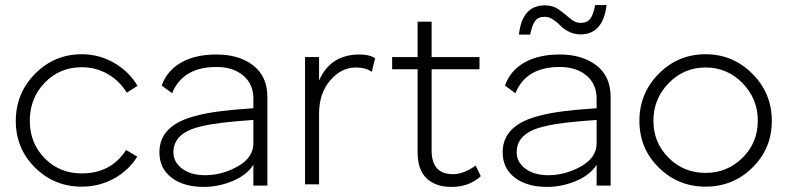

<svg xmlns="http://www.w3.org/2000/svg" viewBox="-20 -724 3089 754"><path d="M42 -249Q42 -358 118 -434.5Q194 -511 301 -511Q369 -511 427.5 -477.5Q486 -444 520 -387L478 -360Q450 -406 403.5 -433Q357 -460 301 -460Q214 -460 155.5 -399Q97 -338 97 -250Q97 -162 155.5 -102.5Q214 -43 301 -43Q416 -43 475 -135L519 -109Q485 -54 427 -22.5Q369 9 301 9Q193 9 117.5 -66Q42 -141 42 -249Z M830 -510Q919 -510 974.5 -467Q1030 -424 1030 -343V-87V5H975V-77Q949 -36 893.5 -13Q838 10 780 10Q701 10 653.5 -26.5Q606 -63 606 -126Q606 -236 757 -271Q823 -289 975 -299V-337Q975 -394 935 -427.5Q895 -461 830 -461Q698 -461 656 -358L615 -388Q636 -447 691.5 -478.5Q747 -510 830 -510ZM661 -126Q661 -87 695.5 -61.5Q730 -36 785 -36Q852 -36 913.5 -70.5Q975 -105 975 -161V-253Q830 -243 776 -229Q661 -205 661 -126Z M1392 -510Q1432 -510 1453 -495L1440 -442Q1416 -459 1377 -459Q1320 -459 1276.5 -408Q1233 -357 1233 -278V0H1178V-500H1233V-408Q1278 -510 1392 -510Z M1675 -133Q1675 -40 1759 -40Q1801 -40 1848 -74L1868 -32Q1823 10 1752 10Q1691 10 1655.5 -23.5Q1620 -57 1620 -125V-452H1520V-500H1620V-639H1675V-500H1863V-452H1675Z M2178 -510Q2267 -510 2322.5 -467Q2378 -424 2378 -343V-87V5H2323V-77Q2297 -36 2241.5 -13Q2186 10 2128 10Q2049 10 2001.5 -26.5Q1954 -63 1954 -126Q1954 -236 2105 -271Q2171 -289 2323 -299V-337Q2323 -394 2283 -427.5Q2243 -461 2178 -461Q2046 -461 2004 -358L1963 -388Q1984 -447 2039.5 -478.5Q2095 -510 2178 -510ZM2009 -126Q2009 -87 2043.5 -61.5Q2078 -36 2133 -36Q2200 -36 2261.5 -70.5Q2323 -105 2323 -161V-253Q2178 -243 2124 -229Q2009 -205 2009 -126ZM2018 -588Q2030 -703 2120 -703Q2152 -703 2176 -685.5Q2200 -668 2219.5 -651Q2239 -634 2260 -634Q2286 -634 2298.5 -651Q2311 -668 2317 -704H2362Q2348 -589 2260 -589Q2234 -589 2213 -600Q2192 -611 2180.5 -623.5Q2169 -636 2152.5 -647Q2136 -658 2119 -658Q2093 -658 2081 -641Q2069 -624 2062 -588Z M2491 -249Q2491 -358 2567 -434.5Q2643 -511 2751 -511Q2858 -511 2934.5 -434.5Q3011 -358 3011 -249Q3011 -141 2935 -66Q2859 9 2751 9Q2643 9 2567 -66Q2491 -141 2491 -249ZM2751 -45Q2836 -45 2896 -104.5Q2956 -164 2956 -250Q2956 -336 2896 -397.5Q2836 -459 2751 -459Q2666 -459 2606 -397.5Q2546 -336 2546 -250Q2546 -164 2605.5 -104.5Q2665 -45 2751 -45Z"/></svg>

Font: Human Sans Light
Style: Regular
Weight: 300
Designer: Tim Radville
Foundry: Continuum
Version: Version 1.000;FEAKit 1.0